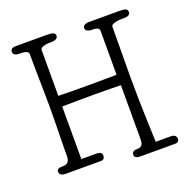

<svg xmlns="http://www.w3.org/2000/svg" viewBox="-151 -958 1109 1150"><g transform="rotate(-20 403.5 -383.0)"><path d="M657 -732C657 -757 726 -757 738 -757C754 -757 780 -759 780 -782C780 -802 766 -807 724 -807H532C520 -807 495 -802 495 -782C495 -763 518 -757 532 -757C552 -757 582 -757 582 -734V-454C585 -453 473 -452 415 -452C347 -452 279 -452 211 -454V-746C211 -771 270 -771 282 -771C298 -771 324 -775 324 -796C324 -815 310 -821 268 -821H76C64 -821 39 -820 39 -796C39 -776 62 -771 76 -771C96 -771 136 -771 136 -748C136 -639 140 -510 140 -401C140 -292 136 -196 136 -94C136 -48 103 -48 83 -48C71 -48 54 -45 54 -27C54 -4 77 0 95 0H317C330 0 342 -5 342 -27C342 -40 332 -51 307 -51H211V-386C279 -387 347 -388 415 -388C473 -388 585 -386 585 -386V-39C585 7 559 7 541 7C529 7 512 12 512 32C512 53 535 55 553 55H771C784 55 796 50 796 32C796 9 776 4 761 4H665C665 -24 655 -221 655 -401C655 -473 657 -681 657 -732Z"/></g></svg>

Font: Life Savers
Style: Bold
Weight: 700
Designer: Pablo Impallari, Rodrigo Fuenzalida, Brenda Gallo
Foundry: Pablo Impallari, Rodrigo Fuenzalida, Brenda Gallo
Version: Version 3.000